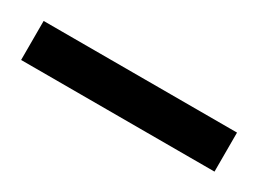

<svg xmlns="http://www.w3.org/2000/svg" viewBox="-33 -157 340 254"><g transform="rotate(30 137.5 -30.0)"><path d="M-9.8 -59.6H285.6V0H-9.8Z"/></g></svg>

Font: Vazirmatn RD FD ExtraLight
Style: Regular
Weight: 200
Designer: Saber Rastikerdar
Foundry: Saber Rastikerdar
Version: Version 33.003